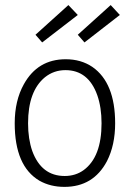

<svg xmlns="http://www.w3.org/2000/svg" viewBox="-20 -730 512 758"><path d="M235.4 -35.2Q143.6 -35.2 107.4 -133.8Q90.8 -181.6 90.8 -243.2Q90.8 -370.1 157.2 -424.8Q192.4 -453.1 238.3 -453.1Q329.1 -453.1 364.3 -353.5Q380.9 -305.7 380.9 -243.2Q380.9 -110.4 310.5 -58.6Q278.3 -35.2 235.4 -35.2ZM239.3 -496.1Q128.9 -496.1 74.2 -397.5Q38.1 -333 38.1 -243.2Q38.1 -74.2 135.7 -16.6Q178.7 7.8 234.4 7.8Q348.6 7.8 402.3 -93.8Q434.6 -157.2 434.6 -243.2Q434.6 -403.3 344.7 -465.8Q299.8 -496.1 239.3 -496.1ZM287.1 -670.9 250 -710 120.1 -592.8 146.5 -562.5ZM453.1 -670.9 417 -710 287.1 -592.8 313.5 -562.5Z"/></svg>

Font: Yaldevi Colombo Light
Style: Regular
Weight: 300
Designer: Sol Matas, Denzil Rajitha, Kosala Senevirathne and Pathum Egodawatta
Foundry: Mooniak
Version: Version 1.020 ; ttfautohint (v1.6)